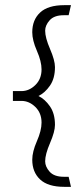

<svg xmlns="http://www.w3.org/2000/svg" viewBox="-20 -679 305 744"><path d="M129 -307Q154 -295 173.5 -267Q193 -239 193 -195Q193 -169 174 -125Q155 -81 155 -54Q155 -33 172.5 -13.5Q190 6 227 6H246L255 45H229Q166 45 135.5 16.5Q105 -12 105 -60Q105 -91 123 -132Q141 -173 141 -204Q141 -241 117 -264.5Q93 -288 63 -288H30V-326H63Q93 -326 117 -349.5Q141 -373 141 -410Q141 -441 123 -482Q105 -523 105 -554Q105 -602 135.5 -630.5Q166 -659 229 -659H255L246 -620H227Q190 -620 172.5 -600.5Q155 -581 155 -560Q155 -533 174 -489Q193 -445 193 -419Q193 -375 173.5 -347Q154 -319 129 -307Z"/></svg>

Font: Palanquin Thin
Style: Regular
Weight: 250
Designer: Pria Ravichandran
Version: Version 1.001